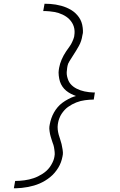

<svg xmlns="http://www.w3.org/2000/svg" viewBox="-20 -853 640 1026"><path d="M54 153 61 114Q74 114 86 113Q98 112 110.5 110.5Q123 109 135.5 106Q148 103 160 99Q172 95 184 89Q196 83 207 76Q218 69 228 60Q238 51 246 40Q254 29 260.5 15.5Q267 2 269 -7L271 -17Q272 -23 272.5 -29Q273 -35 272 -41Q271 -47 270.5 -53.5Q270 -60 268.5 -66.5Q267 -73 265.5 -78.5Q264 -84 262 -88L259 -97Q257 -103 255 -109.5Q253 -116 251 -122.5Q249 -129 247.5 -136Q246 -143 245 -151Q244 -159 243.5 -165.5Q243 -172 244 -177L246 -189Q249 -205 254.5 -221Q260 -237 268.5 -252Q277 -267 288 -280Q299 -293 313 -303.5Q327 -314 345 -323.5Q363 -333 373 -336L386 -340Q372 -345 358.5 -352Q345 -359 333.5 -368.5Q322 -378 313.5 -390.5Q305 -403 300.5 -417Q296 -431 294 -449Q292 -467 294 -478L296 -491Q300 -513 309.5 -535Q319 -557 333 -578L352 -605Q356 -610 359.5 -616.5Q363 -623 366 -629.5Q369 -636 372 -643.5Q375 -651 376 -656L377 -663Q379 -675 378.5 -687Q378 -699 374.5 -710.5Q371 -722 365 -731.5Q359 -741 351.5 -749Q344 -757 334.5 -763.5Q325 -770 314.5 -775Q304 -780 293 -783.5Q282 -787 270.5 -789Q259 -791 244.5 -792.5Q230 -794 222 -794H211L218 -833Q234 -833 248.5 -832Q263 -831 278 -828.5Q293 -826 307.5 -822Q322 -818 335 -812.5Q348 -807 360.5 -799.5Q373 -792 383.5 -782Q394 -772 402 -760.5Q410 -749 415 -735.5Q420 -722 422 -704.5Q424 -687 423 -677L420 -663Q418 -649 413.5 -635Q409 -621 401.5 -607.5Q394 -594 386 -581Q378 -568 369.5 -555Q361 -542 351.5 -526.5Q342 -511 341 -502L339 -491Q337 -479 336.5 -467.5Q336 -456 338.5 -445Q341 -434 345 -424Q349 -414 356 -405.5Q363 -397 371.5 -390.5Q380 -384 390 -379Q400 -374 410 -370.5Q420 -367 431.5 -364.5Q443 -362 456 -360.5Q469 -359 477 -359H487L481 -321Q469 -321 457.5 -320Q446 -319 434 -317.5Q422 -316 410.5 -313Q399 -310 387.5 -305.5Q376 -301 365 -295Q354 -289 343.5 -281.5Q333 -274 324.5 -264.5Q316 -255 309 -244.5Q302 -234 297 -220.5Q292 -207 291 -200L289 -189Q287 -175 288.5 -161Q290 -147 293.5 -134Q297 -121 301.5 -108.5Q306 -96 309 -83Q312 -70 314.5 -54Q317 -38 316 -29L314 -17Q311 -1 305.5 14Q300 29 291.5 43Q283 57 272 70Q261 83 248 93.5Q235 104 221 112.5Q207 121 192 127.5Q177 134 161.5 138.5Q146 143 130.5 146Q115 149 96.5 151Q78 153 67 153Z"/></svg>

Font: Iosevka Aile XLt Obl
Style: Regular
Weight: 200
Italic angle: -9°
Designer: Belleve Invis
Foundry: Belleve Invis
Version: Version 31.1.0; ttfautohint (v1.8.4)